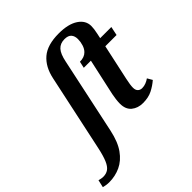

<svg xmlns="http://www.w3.org/2000/svg" viewBox="-393 -952 1375 1375"><g transform="rotate(-45 294.0 -265.0)"><path d="M-76 240Q-90 240 -107 237.5Q-124 235 -133 232L-120 175Q-113 177 -100.5 179.5Q-88 182 -78 182Q-47 182 -25.5 166.5Q-4 151 12 113Q28 75 42 9L166 -571Q186 -667 246 -718.5Q306 -770 422 -770Q518 -770 571.5 -734.5Q625 -699 625 -642Q625 -615 616 -574L608 -536H721L707 -469H593L534 -197Q523 -147 523 -119Q523 -95 535.5 -82.5Q548 -70 568 -70Q588 -70 607 -77.5Q626 -85 641 -96L663 -58Q631 -30 591.5 -10Q552 10 497 10Q445 10 410.5 -18.5Q376 -47 376 -104Q376 -123 379 -147.5Q382 -172 386 -191L447 -469H375L386 -519Q432 -519 457 -545Q474 -562 482.5 -589.5Q491 -617 491 -644Q491 -675 475 -693.5Q459 -712 422 -712Q379 -712 353.5 -684.5Q328 -657 315 -592L192 -15Q172 79 132.5 134.5Q93 190 39.5 215Q-14 240 -76 240Z"/></g></svg>

Font: Noto Serif SemiCondensed
Style: Bold Italic
Weight: 700
Width: 4
Italic angle: -12°
Designer: Monotype Design Team
Foundry: Monotype Imaging Inc.
Version: Version 2.014